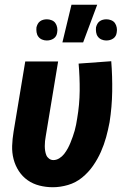

<svg xmlns="http://www.w3.org/2000/svg" viewBox="-20 -778 540 806"><path d="M202 8Q173 8 145.5 1Q118 -6 96 -21.5Q74 -37 59 -60Q44 -83 37 -110Q30 -137 31 -166Q32 -195 37 -225L86 -520H224L172 -206Q170 -196 169 -185.5Q168 -175 168 -165Q168 -155 169.5 -145Q171 -135 174.5 -126.5Q178 -118 186 -112Q194 -106 204 -106Q217 -106 229 -113.5Q241 -121 249.5 -132Q258 -143 264.5 -155Q271 -167 276 -179.5Q281 -192 285.5 -204.5Q290 -217 293.5 -229.5Q297 -242 299.5 -255Q302 -268 304 -281Q314 -339 314.5 -396.5Q315 -454 310 -511L447 -521Q452 -458 451 -393.5Q450 -329 440 -265Q434 -233 425.5 -202Q417 -171 403.5 -140.5Q390 -110 370.5 -82Q351 -54 324.5 -32.5Q298 -11 265.5 -1.5Q233 8 202 8ZM242 -600 280 -758H388L329 -600ZM426 -608Q416 -608 406.5 -612Q397 -616 391 -624Q385 -632 383.5 -642.5Q382 -653 383 -663Q385 -671 388.5 -677.5Q392 -684 398 -688.5Q404 -693 411.5 -695Q419 -697 427 -697Q437 -697 447 -693Q457 -689 462.5 -681Q468 -673 470 -662.5Q472 -652 470 -642Q469 -634 465.5 -627.5Q462 -621 455.5 -616.5Q449 -612 441.5 -610Q434 -608 426 -608ZM176 -608Q166 -608 156.5 -612Q147 -616 141 -624Q135 -632 133.5 -642.5Q132 -653 133 -663Q135 -671 138.5 -677.5Q142 -684 148 -688.5Q154 -693 161.5 -695Q169 -697 177 -697Q187 -697 197 -693Q207 -689 212.5 -681Q218 -673 220 -662.5Q222 -652 220 -642Q219 -634 215.5 -627.5Q212 -621 205.5 -616.5Q199 -612 191.5 -610Q184 -608 176 -608Z"/></svg>

Font: Iosevka Curly Heavy
Style: Italic
Weight: 900
Italic angle: -9°
Monospace: yes
Designer: Belleve Invis
Foundry: Belleve Invis
Version: Version 22.1.2; ttfautohint (v1.8.4)